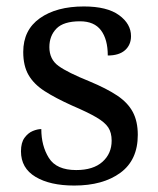

<svg xmlns="http://www.w3.org/2000/svg" viewBox="-20 -565 491 595"><path d="M210 10Q135 10 90 -17Q45 -44 45 -96Q45 -123 56 -138Q67 -153 81.5 -159Q96 -165 108 -165Q108 -113 131.5 -75.5Q155 -38 216 -38Q269 -38 297.5 -63.5Q326 -89 326 -129Q326 -154 315.5 -170Q305 -186 278.5 -201.5Q252 -217 203 -238Q152 -261 118.5 -282.5Q85 -304 68.5 -332.5Q52 -361 52 -404Q52 -472 103.5 -508.5Q155 -545 240 -545Q312 -545 349 -518Q386 -491 386 -453Q386 -426 367.5 -409.5Q349 -393 314 -393Q314 -443 293 -471Q272 -499 228 -499Q177 -499 155 -476.5Q133 -454 133 -419Q133 -381 161.5 -360.5Q190 -340 257 -313Q310 -291 343 -269Q376 -247 391.5 -218Q407 -189 407 -147Q407 -69 353 -29.5Q299 10 210 10Z"/></svg>

Font: NotoSerif-Regular
Style: Regular
Weight: 400
Designer: Monotype Design Team
Foundry: Monotype Imaging Inc.
Version: Version 2.007; ttfautohint (v1.8) -l 8 -r 50 -G 200 -x 14 -D